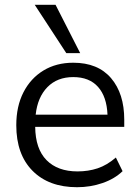

<svg xmlns="http://www.w3.org/2000/svg" viewBox="-20 -773 584 802"><path d="M302 9Q184 9 116 -59.5Q48 -128 48 -250Q48 -329 78 -387.5Q108 -446 161.5 -478.5Q215 -511 286 -511Q389 -511 444 -446.5Q499 -382 499 -273V-243H127Q128 -151 174.5 -104Q221 -57 304 -57Q349 -57 388 -70Q427 -83 464 -115L492 -58Q459 -26 408.5 -8.5Q358 9 302 9ZM286 -451Q219 -451 178 -409Q137 -367 129 -294H429Q426 -369 389.5 -410Q353 -451 286 -451ZM257 -551 125 -753H212L315 -551Z"/></svg>

Font: Mulish
Style: Regular
Weight: 400
Designer: Vernon Adams
Foundry: Vernon Adams
Version: Version 3.603; ttfautohint (v1.8.3)